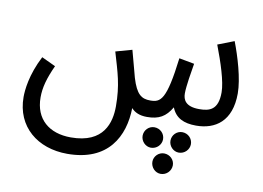

<svg xmlns="http://www.w3.org/2000/svg" viewBox="-72 -511 1192 869"><g transform="rotate(10 524.5 -77.0)"><path d="M282 232C470 232 534 107 536 -23C551 -6 574 5 608 5C663 5 694 -13 721 -59C739 -13 777 5 834 5C922 5 995 -43 995 -171C995 -239 965 -337 940 -402L865 -373C894 -297 922 -213 922 -163C922 -82 882 -71 835 -71C772 -71 759 -101 759 -130C759 -164 771 -233 777 -269L707 -282C683 -86 658 -71 610 -71C570 -71 546 -87 524 -160C518 -181 512 -207 491 -283L416 -262C443 -170 462 -116 462 -18C462 56 437 156 285 156C185 156 119 101 119 1C119 -44 131 -88 159 -149L95 -179C49 -90 43 -18 43 13C43 149 145 232 282 232ZM778 45C753 45 732 66 732 92C732 117 753 139 778 139C805 139 826 117 826 92C826 66 805 45 778 45ZM650 45C625 45 604 66 604 92C604 117 625 139 650 139C677 139 698 117 698 92C698 66 677 45 650 45ZM714 154C689 154 668 175 668 200C668 226 689 248 714 248C741 248 762 226 762 200C762 175 741 154 714 154Z"/></g></svg>

Font: Noto Sans Arabic UI Cn
Style: Regular
Weight: 400
Width: 3
Designer: Monotype Design Team, Nadine Chahine and Nizar Qandah
Foundry: Monotype Imaging Inc.
Version: Version 2.010